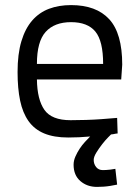

<svg xmlns="http://www.w3.org/2000/svg" viewBox="-20 -530 547 754"><path d="M440 195Q426 198 413 200Q401 202 387.5 203Q374 204 361 204Q322 204 295.5 181Q269 158 269 117Q269 101 276 85Q283 69 292.5 54.5Q302 40 313.5 27.5Q325 15 334 6Q312 8 290.5 9Q269 10 248 10Q192 10 153.5 -6Q115 -22 92 -54.5Q69 -87 59 -135Q49 -183 49 -247Q49 -318 64 -368Q79 -418 106.5 -449.5Q134 -481 172.5 -495.5Q211 -510 259 -510Q358 -510 409 -454.5Q460 -399 460 -276L456 -218H125Q126 -139 154.5 -98.5Q183 -58 257 -58Q285 -58 317.5 -59Q350 -60 377 -62Q409 -64 440 -67L442 -6Q438 -6 434 -5Q426 -3 416 -2Q416 -2 405 9Q394 20 381.5 36Q369 52 358.5 69Q348 86 348 98Q348 114 357.5 126Q367 138 384 138Q389 138 397.5 137.5Q406 137 414 136Q423 135 433 133ZM385 -279Q385 -369 354.5 -406Q324 -443 259 -443Q194 -443 159.5 -405Q125 -367 125 -279Z"/></svg>

Font: Panefresco 400wt
Style: Regular
Weight: 400
Foundry: Campivisivi & Chank Co
Version: Version 1.002